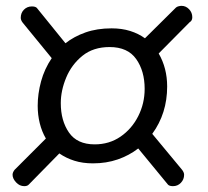

<svg xmlns="http://www.w3.org/2000/svg" viewBox="-20 -750 712 657"><path d="M63 -113Q47 -113 35 -126Q23 -139 23 -152Q23 -160 30 -169L137 -276Q123 -300 116 -328.5Q109 -357 109 -388Q109 -429 120.5 -471.5Q132 -514 157 -551L58 -672Q51 -681 51 -689Q51 -706 62 -717Q73 -728 89 -728Q101 -728 106 -723L204 -602Q233 -625 272.5 -639Q312 -653 362 -653Q397 -653 425.5 -644Q454 -635 476 -619L582 -724Q585 -727 591 -728.5Q597 -730 601 -730Q616 -730 627 -718.5Q638 -707 638 -691Q638 -679 629 -674L523 -567Q552 -517 552 -454Q552 -362 501 -292L603 -169Q610 -160 610 -152Q610 -136 599 -124.5Q588 -113 572 -113Q560 -113 555 -118L453 -242Q422 -218 383 -204.5Q344 -191 298 -191Q263 -191 234.5 -200Q206 -209 183 -225L78 -118Q73 -113 63 -113ZM304 -256Q354 -256 392.5 -282.5Q431 -309 453 -352.5Q475 -396 475 -446Q475 -507 446 -548Q417 -589 355 -589Q299 -589 262 -559Q225 -529 206.5 -484.5Q188 -440 188 -397Q188 -337 216 -296.5Q244 -256 304 -256Z"/></svg>

Font: Kite One
Style: Regular
Weight: 400
Designer: Eduardo Rodriguez Tunni
Foundry: Eduardo Rodriguez Tunni
Version: Version 1.002; ttfautohint (v1.8.4.7-5d5b);gftools[0.9.23]